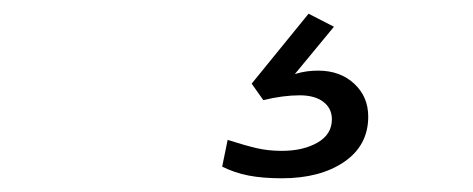

<svg xmlns="http://www.w3.org/2000/svg" viewBox="-20 -41 690 280"><path d="M304 202 312 163Q337 171 354 175Q371 179 391 179Q422 179 443 167Q464 155 464 133Q464 117 451.5 107.5Q439 98 417 98Q393 98 364 105L347 81L430 -21L467 -2L410 67Q420 64 428 63Q436 62 444 62Q476 62 496.5 81Q517 100 517 129Q517 171 482 195Q447 219 391 219Q363 219 342.5 215Q322 211 304 202Z"/></svg>

Font: Azeret Mono Light
Style: Italic
Weight: 300
Italic angle: -12°
Designer: Martin Vácha
Foundry: Displaay
Version: Version 1.000; Glyphs 3.0.3, build 3074